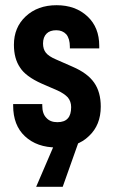

<svg xmlns="http://www.w3.org/2000/svg" viewBox="-20 -556 432 734"><path d="M30.3 -152.3V-158.2H141.6V-152.3Q141.6 -121.1 157.2 -105.5Q171.9 -88.9 199.2 -88.9Q226.6 -88.9 239.3 -103.5Q252 -117.2 252 -146.5Q252 -168 239.3 -183.6Q225.6 -198.2 200.2 -210L139.6 -236.3Q78.1 -263.7 56.6 -297.9Q33.2 -332 33.2 -384.8Q33.2 -451.2 78.1 -493.2Q124 -536.1 196.3 -536.1Q268.6 -536.1 314.5 -493.2Q359.4 -451.2 359.4 -380.9V-371.1H247.1V-377Q247.1 -408.2 233.4 -424.8Q218.8 -440.4 195.3 -440.4Q170.9 -440.4 158.2 -427.7Q144.5 -414.1 144.5 -389.6Q144.5 -368.2 155.3 -354.5Q166 -340.8 193.4 -329.1L257.8 -300.8Q314.5 -276.4 339.8 -240.2Q365.2 -204.1 365.2 -148.4Q365.2 -78.1 320.3 -36.1Q275.4 7.8 197.3 7.8Q121.1 7.8 75.2 -35.2Q30.3 -77.1 30.3 -152.3ZM190.4 -9.8H279.3L219.7 158.2H118.2Z"/></svg>

Font: Dinish Condensed
Style: Bold
Weight: 700
Width: 3
Designer: Bert Driehuis
Foundry: Playbeing
Version: Version 3.006; git-39231f3c-release